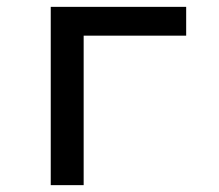

<svg xmlns="http://www.w3.org/2000/svg" viewBox="-20 -540 640 560"><path d="M128 0V-520H523V-436H224V0Z"/></svg>

Font: Iosevka SS04 Medium Extended
Style: Regular
Weight: 500
Width: 7
Monospace: yes
Designer: Belleve Invis
Foundry: Belleve Invis
Version: Version 19.0.0; ttfautohint (v1.8.4)